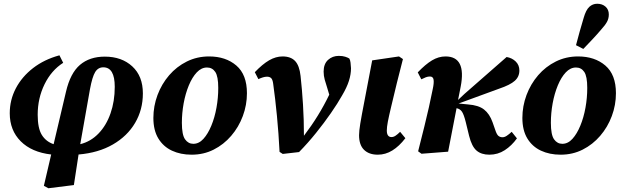

<svg xmlns="http://www.w3.org/2000/svg" viewBox="-20 -810 3330 1024"><path d="M460 -335 408 -41Q464 -55 505.5 -98Q547 -141 569.5 -205.5Q592 -270 592 -347Q592 -451 531 -451Q503 -451 487.5 -425.5Q472 -400 460 -335ZM238 194 214 181 253 14Q149 2 90.5 -56.5Q32 -115 32 -206Q32 -277 64.5 -339Q97 -401 156.5 -447Q216 -493 297 -515L317 -475Q254 -435 217.5 -360.5Q181 -286 181 -198Q181 -126 203 -90.5Q225 -55 266 -41L332 -321Q355 -420 406.5 -464Q458 -508 539 -508Q629 -508 685.5 -456Q742 -404 742 -312Q742 -225 700.5 -154.5Q659 -84 582 -39.5Q505 5 399 14L374 177Z M1002 15Q943 15 897 -6.5Q851 -28 824.5 -71.5Q798 -115 798 -181Q798 -244 820 -303Q842 -362 882 -408.5Q922 -455 976.5 -482Q1031 -509 1095 -509Q1184 -509 1240.5 -460.5Q1297 -412 1297 -313Q1297 -250 1275 -191Q1253 -132 1213 -85.5Q1173 -39 1119.5 -12Q1066 15 1002 15ZM1011 -43Q1041 -43 1065 -69.5Q1089 -96 1107 -139.5Q1125 -183 1134.5 -235.5Q1144 -288 1144 -341Q1144 -403 1128 -426.5Q1112 -450 1084 -450Q1054 -450 1029.5 -424Q1005 -398 987 -354.5Q969 -311 959.5 -259Q950 -207 950 -155Q950 -91 967 -67Q984 -43 1011 -43Z M1471 0Q1466 -99 1457 -192Q1448 -285 1437 -363Q1434 -386 1426 -393.5Q1418 -401 1404 -401Q1394 -401 1382.5 -397.5Q1371 -394 1358 -388L1339 -425Q1380 -468 1415.5 -488.5Q1451 -509 1487 -509Q1531 -509 1554 -484.5Q1577 -460 1583 -405Q1591 -333 1596 -252Q1601 -171 1601 -86Q1642 -140 1675 -193.5Q1708 -247 1736 -305L1725 -342Q1718 -363 1712 -384.5Q1706 -406 1706 -428Q1706 -469 1729.5 -490.5Q1753 -512 1787 -512Q1807 -512 1821 -507.5Q1835 -503 1843 -498Q1848 -489 1849.5 -476Q1851 -463 1852 -446Q1852 -414 1841 -379Q1830 -344 1804 -300Q1781 -259 1745 -207Q1709 -155 1665.5 -101Q1622 -47 1575 1L1488 11Z M1995 15Q1948 15 1921.5 -11Q1895 -37 1895 -89Q1895 -111 1901.5 -151Q1908 -191 1924 -273L1965 -488L2108 -509L2129 -495L2097 -369Q2078 -290 2066 -240Q2054 -190 2048.5 -161Q2043 -132 2043 -114Q2043 -79 2068 -79Q2079 -79 2090 -86.5Q2101 -94 2114 -107L2142 -73Q2109 -30 2072.5 -7.5Q2036 15 1995 15Z M2210 -3Q2230 -81 2243.5 -136.5Q2257 -192 2267.5 -238Q2278 -284 2288 -335Q2295 -367 2292.5 -384.5Q2290 -402 2273 -402Q2262 -402 2251.5 -398Q2241 -394 2227 -387L2208 -424Q2249 -467 2284 -488Q2319 -509 2356 -509Q2468 -509 2437 -348L2423 -277L2457 -309L2682 -506Q2711 -501 2730.5 -482Q2750 -463 2750 -434Q2750 -401 2725.5 -379Q2701 -357 2642 -337L2426 -258L2476 -253Q2532 -249 2561.5 -226Q2591 -203 2607 -158L2621 -118Q2629 -93 2638 -85.5Q2647 -78 2660 -78Q2671 -78 2683 -86Q2695 -94 2709 -107L2737 -72Q2709 -33 2672 -9Q2635 15 2590 15Q2547 15 2521.5 -7Q2496 -29 2482 -85L2464 -159Q2454 -199 2444 -214Q2434 -229 2415 -233L2370 -1L2228 10Z M2970 15Q2911 15 2865 -6.5Q2819 -28 2792.5 -71.5Q2766 -115 2766 -181Q2766 -244 2788 -303Q2810 -362 2850 -408.5Q2890 -455 2944.5 -482Q2999 -509 3063 -509Q3152 -509 3208.5 -460.5Q3265 -412 3265 -313Q3265 -250 3243 -191Q3221 -132 3181 -85.5Q3141 -39 3087.5 -12Q3034 15 2970 15ZM2979 -43Q3009 -43 3033 -69.5Q3057 -96 3075 -139.5Q3093 -183 3102.5 -235.5Q3112 -288 3112 -341Q3112 -403 3096 -426.5Q3080 -450 3052 -450Q3022 -450 2997.5 -424Q2973 -398 2955 -354.5Q2937 -311 2927.5 -259Q2918 -207 2918 -155Q2918 -91 2935 -67Q2952 -43 2979 -43ZM3052 -569Q3062 -606 3072 -643Q3082 -680 3093 -715Q3105 -757 3123 -773.5Q3141 -790 3165 -790Q3192 -790 3209.5 -774.5Q3227 -759 3227 -733Q3227 -711 3217 -693Q3207 -675 3186 -652Q3163 -625 3139.5 -600Q3116 -575 3091 -549Z"/></svg>

Font: Source Serif 4 SmText
Style: Bold Italic
Weight: 700
Italic angle: -12°
Designer: Frank Grießhammer
Foundry: Adobe
Version: Version 4.005;hotconv 1.1.0;makeotfexe 2.6.0